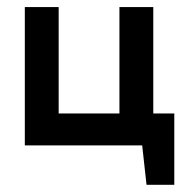

<svg xmlns="http://www.w3.org/2000/svg" viewBox="-20 -409 535 540"><path d="M411.1 -89.8H470.2V110.8H392.1L379.9 0H49.8V-389.2H145V-89.8H315.9V-389.2H411.1Z"/></svg>

Font: Neutral Grotesk
Style: Regular
Weight: 400
Designer: Nawras Khrais
Foundry: Nawras Khrais
Version: Version 1.000;PS 001.000;hotconv 1.0.88;makeotf.lib2.5.64775